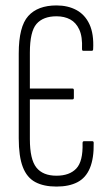

<svg xmlns="http://www.w3.org/2000/svg" viewBox="-20 -681 412 707"><path d="M188 6Q141 6 110 -10.5Q79 -27 64 -66Q49 -105 49 -172V-484Q49 -583 84 -622Q119 -661 188 -661Q230 -661 261.5 -644Q293 -627 309.5 -591.5Q326 -556 323 -500Q323 -494 318 -494H286Q282 -494 282 -501Q284 -546 272 -572Q260 -598 238.5 -609.5Q217 -621 188 -621Q139 -621 114.5 -593Q90 -565 90 -487V-355H247Q252 -355 252 -349V-321Q252 -315 247 -315H90V-169Q90 -94 114 -64Q138 -34 188 -34Q236 -34 261 -60.5Q286 -87 284 -154Q284 -161 289 -161H320Q325 -161 325 -155Q326 -98 311 -62Q296 -26 265 -10Q234 6 188 6Z"/></svg>

Font: Sofia Sans Extra Condensed Light
Style: Regular
Weight: 300
Designer: Botio Nikoltchev, Ani Petrova
Foundry: lettersoup
Version: Version 4.101